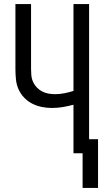

<svg xmlns="http://www.w3.org/2000/svg" viewBox="-20 -755 515 946"><path d="M387 171V0H342V-239Q316 -232 289.5 -227.5Q263 -223 236 -223Q211 -223 186 -228Q161 -233 138.5 -244.5Q116 -256 98.5 -274.5Q81 -293 71 -316Q61 -339 58.5 -364.5Q56 -390 56 -415V-735H133V-415Q133 -399 134.5 -382.5Q136 -366 143 -351Q150 -336 161.5 -324Q173 -312 187.5 -304.5Q202 -297 218.5 -294Q235 -291 251 -291Q274 -291 297 -295.5Q320 -300 342 -307V-735H419V-69H463V171Z"/></svg>

Font: Iosevka QP
Style: Regular
Weight: 400
Designer: Belleve Invis
Foundry: Belleve Invis
Version: Version 20.0.0; ttfautohint (v1.8.4)